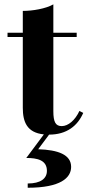

<svg xmlns="http://www.w3.org/2000/svg" viewBox="-20 -610 408 880"><path d="M195 173C195 208.5 166 231 107 231V250.5C257.5 250.5 306 205 306 155C306 99 247 77 155 74L205 7C286 7 336 -33.5 361.5 -92.5L344 -101.5C324.5 -59 292.5 -32 263 -32C235 -32 224.5 -50.5 224.5 -100.5V-440.5H331.5V-460H224.5V-590C189.5 -570 129.5 -560 84.5 -560V-460H14.5V-440.5H84.5V-116C84.5 -52 103 -2 181 6L100.5 114C150.5 114 195 123.5 195 173Z"/></svg>

Font: Bodoni* 11pt
Style: Bold
Weight: 700
Version: Version 2.3